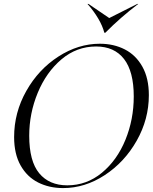

<svg xmlns="http://www.w3.org/2000/svg" viewBox="-20 -947 779 979"><path d="M52 -248Q52 -373 114 -483Q176 -593 277.5 -658.5Q379 -724 489 -724Q560 -724 616.5 -695Q673 -666 706 -607Q739 -548 739 -462Q739 -339 677 -229.5Q615 -120 514 -54Q413 12 302 12Q231 12 174.5 -16.5Q118 -45 85 -103.5Q52 -162 52 -248ZM323 -2Q422 -2 499.5 -66Q577 -130 619.5 -234Q662 -338 662 -455Q662 -582 612.5 -646Q563 -710 470 -710Q371 -710 293.5 -644.5Q216 -579 172.5 -474Q129 -369 129 -255Q129 -125 180 -63.5Q231 -2 323 -2ZM517 -780H512Q503 -815 480.5 -853Q458 -891 426 -927H431L537 -855L680 -927H685Q594 -858 517 -780Z"/></svg>

Font: Nyght Serif Light Italic
Style: Regular
Weight: 300
Italic angle: -16°
Designer: Maksym Kobuzan
Version: Version 0.410